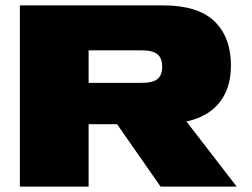

<svg xmlns="http://www.w3.org/2000/svg" viewBox="-20 -695 939 715"><path d="M54 0H310V-232.5H572Q709.5 -232.5 774.8 -289.8Q840 -347 840 -451Q840 -556.5 778.5 -615.8Q717 -675 586.5 -675H54ZM578 0H861.5L616.5 -317.5L359.5 -313.5ZM310 -386.5V-507.5H508Q548.5 -507.5 566.2 -493Q584 -478.5 584 -446.5Q584 -415.5 566.8 -401Q549.5 -386.5 508 -386.5Z"/></svg>

Font: Anybody Expanded Black
Style: Regular
Weight: 900
Width: 7
Designer: Tyler Finck
Foundry: Etcetera Type Company
Version: Version 1.113;gftools[0.9.25]